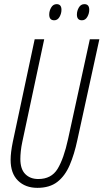

<svg xmlns="http://www.w3.org/2000/svg" viewBox="-20 -905 504 935"><path d="M162.1 9.8Q103.5 9.8 67.6 -25.4Q31.7 -60.5 31.7 -126.5Q31.7 -162.1 42.5 -214.8L148.9 -713.9H195.3L88.4 -212.9Q83.5 -189.9 81.3 -168.7Q79.1 -147.5 79.1 -130.9Q79.1 -81.5 103 -57.4Q127 -33.2 166.5 -33.2Q230 -33.2 260.3 -82.5Q290.5 -131.8 311.5 -228L417.5 -713.9H463.9L356.9 -224.1Q341.8 -152.8 319.1 -100.3Q296.4 -47.9 259 -19Q221.7 9.8 162.1 9.8ZM378.9 -806.2Q354.5 -806.2 354.5 -834Q354.5 -852.1 364 -868.4Q373.5 -884.8 391.1 -884.8Q414.6 -884.8 414.6 -857.4Q414.6 -838.9 405 -822.5Q395.5 -806.2 378.9 -806.2ZM244.1 -806.2Q219.7 -806.2 219.7 -834Q219.7 -852.1 229.2 -868.4Q238.8 -884.8 255.9 -884.8Q279.3 -884.8 279.3 -857.4Q279.3 -838.9 269.8 -822.5Q260.3 -806.2 244.1 -806.2Z"/></svg>

Font: Open Sans Condensed Light
Style: Italic
Weight: 300
Width: 3
Italic angle: -12°
Designer: Monotype Design Team
Foundry: Monotype Imaging Inc.
Version: Version 3.000; ttfautohint (v1.8.4)